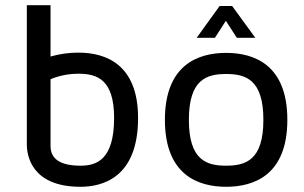

<svg xmlns="http://www.w3.org/2000/svg" viewBox="-20 -709 1168 737"><path d="M281 -507C244 -507 209 -502 174 -492V-689H83V-154C83 -116 98 8 289 8C372 8 510 -26 510 -256C510 -463 385 -507 281 -507ZM289 -73C213 -73 174 -98 174 -148V-405C208 -419 244 -426 281 -426C352 -426 418 -405 418 -256C418 -94 349 -73 289 -73Z M847 -629 889 -564H960L871 -686H823L735 -564H805L847 -629ZM848 -506C741 -506 613 -461 613 -249C613 -37 741 8 848 8C955 8 1083 -37 1083 -249C1083 -461 955 -506 848 -506ZM848 -73C773 -73 705 -94 705 -249C705 -404 773 -425 848 -425C923 -425 991 -404 991 -249C991 -94 923 -73 848 -73Z"/></svg>

Font: Maven Pro
Style: Medium
Weight: 500
Designer: Joe Prince
Foundry: Joe Prince
Version: Version 1.003